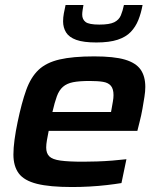

<svg xmlns="http://www.w3.org/2000/svg" viewBox="-20 -745 640 773"><path d="M270 8Q180 8 128.5 -5Q77 -18 55.5 -47Q34 -76 34 -123Q34 -149 38.5 -182.5Q43 -216 51 -254Q67 -331 85.5 -382.5Q104 -434 135 -463.5Q166 -493 219.5 -505.5Q273 -518 359 -518Q439 -518 483 -505Q527 -492 546 -465Q565 -438 565 -395Q565 -377 561.5 -355Q558 -333 553.5 -307Q549 -281 542 -254L533 -218H176Q172 -198 169 -181Q166 -164 166 -151Q166 -128 178.5 -115.5Q191 -103 223.5 -98.5Q256 -94 315 -94Q340 -94 370.5 -95Q401 -96 432.5 -98.5Q464 -101 489 -104L469 -8Q445 -4 411 0Q377 4 340.5 6Q304 8 270 8ZM191 -294H427L429 -305Q432 -323 434.5 -336.5Q437 -350 437 -362Q437 -387 426.5 -399.5Q416 -412 395 -415.5Q374 -419 341 -419Q299 -419 274 -414Q249 -409 233.5 -395.5Q218 -382 209 -357.5Q200 -333 191 -294ZM368 -574Q316 -574 287 -584.5Q258 -595 246 -614.5Q234 -634 234 -659Q234 -675 237 -691Q240 -707 244 -725H316Q314 -713 312.5 -703.5Q311 -694 311 -686Q311 -667 324.5 -656.5Q338 -646 380 -646Q421 -646 440 -655.5Q459 -665 466.5 -683Q474 -701 479 -725H554Q548 -692 537 -664.5Q526 -637 506.5 -616.5Q487 -596 453.5 -585Q420 -574 368 -574Z"/></svg>

Font: Saira Expanded SemiBold
Style: Italic
Weight: 600
Width: 7
Italic angle: -12°
Designer: Hector Gatti with collaboration of the Omnibus-Type team
Foundry: Omnibus-Type
Version: Version 1.101